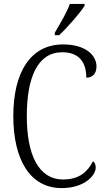

<svg xmlns="http://www.w3.org/2000/svg" viewBox="-20 -951 541 981"><path d="M260 -784V-771H282C327 -813 390 -886 412 -921V-931H337C321 -886 289 -834 260 -784ZM295 10C412 10 469 -55 469 -94C469 -110 464 -121 455 -127C428 -75 387 -34 303 -34C175 -34 117 -163 117 -358C117 -555 172 -684 298 -684C389 -684 421 -627 421 -554C452 -554 473 -575 473 -611C473 -671 414 -724 303 -724C135 -724 48 -581 48 -358C48 -136 133 10 295 10Z"/></svg>

Font: Noto Serif Myanmar Condensed Light
Style: Regular
Weight: 300
Width: 3
Designer: Ben Mitchell and the Monotype Design Team
Foundry: Monotype Imaging Inc.
Version: Version 2.106